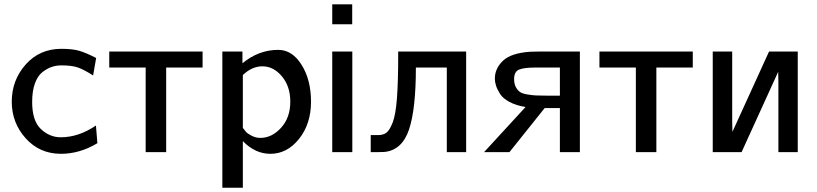

<svg xmlns="http://www.w3.org/2000/svg" viewBox="-20 -714 3832 901"><path d="M35.2 -236.8Q35.2 -337.9 100.6 -411.4Q166 -484.9 268.1 -484.9Q319.8 -484.9 351.3 -475.8Q382.8 -466.8 431.2 -441.9L417 -359.9Q375 -386.7 346.4 -397Q317.9 -407.2 268.1 -407.2Q244.1 -407.2 223.1 -400.1Q202.1 -393.1 179.7 -376Q157.2 -358.9 144 -323Q130.9 -287.1 130.9 -235.8Q130.9 -147 171.9 -108.4Q212.9 -69.8 265.1 -69.8Q349.1 -69.8 430.2 -125L437 -42Q354 7.8 266.1 7.8Q166 7.8 100.6 -64.9Q35.2 -137.7 35.2 -236.8Z M492.7 -397V-472.2H930.7V-397H759.8V0H663.6V-397Z M1023.4 167V-472.2H1117.7V-417Q1193.8 -480 1285.6 -480Q1351.6 -480 1395.5 -409.4Q1439.5 -338.9 1439.5 -236.8Q1439.5 -132.8 1383.5 -62.5Q1327.6 7.8 1248.5 7.8Q1177.7 7.8 1119.6 -51.8V167ZM1119.6 -113.8Q1130.9 -99.6 1135.7 -93.8Q1140.6 -87.9 1160.2 -77.4Q1179.7 -66.9 1201.7 -66.9Q1255.9 -66.9 1299.1 -114.5Q1342.3 -162.1 1342.3 -236.8Q1342.3 -308.6 1303 -355.7Q1263.7 -402.8 1211.4 -402.8Q1162.6 -402.8 1119.6 -361.8Z M1539.1 0V-472.2H1633.3V0ZM1539.1 -600.1V-693.8H1632.8V-600.1Z M1719.7 0V-80.1H1754.9Q1778.8 -80.1 1793.7 -91.6Q1808.6 -103 1822.8 -139.4Q1836.9 -175.8 1842.8 -253.4Q1848.6 -331.1 1848.6 -455.1V-472.2H2167.5V0H2076.7V-397H1931.6Q1931.6 -201.2 1899.2 -105.5Q1866.7 -9.8 1784.7 -1Q1773.4 0 1751.5 0Z M2251.5 0 2446.3 -211.9Q2402.3 -218.8 2371.3 -235.4Q2340.3 -252 2326.9 -272.9Q2313.5 -293.9 2307.9 -311.5Q2302.2 -329.1 2302.2 -345.2Q2302.2 -392.1 2339.8 -428.5Q2377.4 -464.8 2467.3 -471.2Q2482.4 -472.2 2512.2 -472.2H2701.2V0H2607.4V-207H2536.1L2370.6 0ZM2392.6 -342.8Q2392.6 -320.8 2400.4 -305.9Q2408.2 -291 2419.2 -283Q2430.2 -274.9 2453.4 -271Q2476.6 -267.1 2494.9 -266.1Q2513.2 -265.1 2547.4 -265.1H2607.4V-397H2491.2Q2439.5 -397 2416 -387.5Q2392.6 -377.9 2392.6 -342.8Z M2793 -397V-472.2H3231V-397H3060.1V0H2963.9V-397Z M3324.7 0V-472.2H3416V-145L3417 -95.2L3588.9 -472.2H3723.6V0H3632.8V-327.1L3631.8 -377L3460 0Z"/></svg>

Font: CMU Bright
Style: SemiBold
Weight: 600
Version: Version 0.7.0